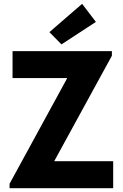

<svg xmlns="http://www.w3.org/2000/svg" viewBox="-20 -988 644 1008"><path d="M30.3 -23.4 332 -576.2V-578.1H45.9V-719.7H567.4V-695.3L265.6 -143.6V-141.6H574.2V0H30.3ZM239.3 -819.3 411.1 -967.8 483.4 -873 302.7 -754.9Z"/></svg>

Font: Reddit Sans Vanilla ExtraBold
Style: Regular
Weight: 800
Designer: Stephen Hutchings
Foundry: Reddit
Version: Version 1.013